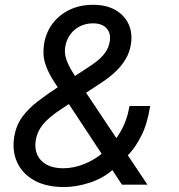

<svg xmlns="http://www.w3.org/2000/svg" viewBox="-20 -754 729 784"><path d="M241.7 9.8Q168.5 9.8 119.6 -17.6Q70.8 -44.9 49.8 -91.6Q28.8 -138.2 38.1 -195.8Q45.9 -242.2 70.6 -276.1Q95.2 -310.1 133.5 -339.6Q171.9 -369.1 220.7 -400.9L342.3 -480.5Q357.4 -490.2 375.5 -504.2Q393.6 -518.1 408.7 -538.1Q423.8 -558.1 428.2 -585Q433.6 -617.7 415.3 -638.2Q397 -658.7 359.4 -658.7Q330.6 -658.7 306.6 -646.7Q282.7 -634.8 267.1 -613.5Q251.5 -592.3 246.6 -564.5Q242.2 -538.6 250 -514.2Q257.8 -489.7 274.2 -463.1Q290.5 -436.5 312.5 -403.8L582 0H478L258.3 -333.5Q227.1 -380.9 201.9 -418.7Q176.8 -456.5 164.8 -493.7Q152.8 -530.8 160.2 -575.7Q168 -622.6 195.1 -658.2Q222.2 -693.8 264.4 -714.1Q306.6 -734.4 359.4 -734.4Q415.5 -734.4 452.6 -712.4Q489.7 -690.4 505.9 -653.6Q522 -616.7 514.2 -571.8Q509.3 -540 492.9 -512.5Q476.6 -484.9 451.7 -461.4Q426.8 -438 395 -417L231 -309.1Q180.2 -275.9 156 -246.6Q131.8 -217.3 126 -181.2Q120.6 -147 132.6 -121.1Q144.5 -95.2 171.6 -81.1Q198.7 -66.9 237.8 -66.9Q281.7 -66.9 325.9 -85Q370.1 -103 408 -136.7Q445.8 -170.4 472.7 -217.3Q499.5 -264.2 508.8 -321.3H593.3Q581.5 -248 557.9 -201.2Q534.2 -154.3 509 -127.4Q483.9 -100.6 467.8 -86.9L445.3 -64.9Q402.8 -26.4 347.2 -8.3Q291.5 9.8 241.7 9.8Z"/></svg>

Font: Inter
Style: Italic
Weight: 400
Italic angle: -9.3988°
Designer: Rasmus Andersson
Foundry: rsms
Version: Version 4.001;git-66647c0bb